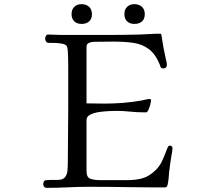

<svg xmlns="http://www.w3.org/2000/svg" viewBox="-20 -900 1040 923"><path d="M809 -189Q809 -180 807.5 -170Q806 -160 804 -151Q801 -131 798 -111.5Q795 -92 793 -72Q792 -57 790.5 -42Q789 -27 786 -13Q784 -4 780.5 -1.5Q777 1 768 1Q678 1 588 -0.5Q498 -2 408 -2Q357 -2 306.5 0.5Q256 3 205 3Q198 3 193 -1.5Q188 -6 188 -13Q188 -32 200 -33.5Q212 -35 225 -35H255Q282 -35 292.5 -48Q303 -61 304.5 -81.5Q306 -102 306 -122Q306 -187 307 -250.5Q308 -314 308 -378V-510Q308 -546 308 -582.5Q308 -619 306 -655Q305 -672 300 -679.5Q295 -687 278 -690Q262 -693 245.5 -693.5Q229 -694 213 -694Q206 -694 201.5 -700.5Q197 -707 197 -714Q197 -720 200.5 -727Q204 -734 211 -734Q227 -734 243 -733Q259 -732 275 -732H501Q539 -732 577 -732.5Q615 -733 653 -734Q677 -735 701.5 -736.5Q726 -738 750 -738Q755 -738 755.5 -733Q756 -728 757 -725Q761 -698 766 -670.5Q771 -643 777 -617Q779 -610 780.5 -603Q782 -596 782 -588Q782 -571 764 -571Q755 -571 751 -580Q751 -581 749 -587Q728 -640 695.5 -664Q663 -688 621 -694Q579 -700 527 -700Q503 -700 478.5 -699.5Q454 -699 430 -699Q420 -699 408 -694Q396 -689 396 -676V-403Q418 -403 439.5 -402.5Q461 -402 483 -402Q527 -402 572 -405.5Q617 -409 661 -417Q671 -419 681 -421.5Q691 -424 701 -424Q706 -424 706 -416Q706 -412 702.5 -398Q699 -384 693.5 -372Q688 -360 683 -360H669Q637 -360 604.5 -363.5Q572 -367 540 -367Q529 -367 505.5 -366Q482 -365 457 -361.5Q432 -358 414 -349Q396 -340 396 -323V-77Q396 -46 416 -40Q436 -34 461 -34H591Q633 -34 665 -43Q697 -52 728 -82Q749 -102 762 -132Q775 -162 785 -189Q787 -193 789 -196.5Q791 -200 796 -200Q801 -200 805 -197Q809 -194 809 -189ZM422 -832Q422 -809 408.5 -797Q395 -785 372 -785Q350 -785 337 -797.5Q324 -810 324 -832Q324 -854 337 -867Q350 -880 372 -880Q394 -880 408 -867.5Q422 -855 422 -832ZM676 -832Q676 -809 662.5 -797Q649 -785 626 -785Q604 -785 591 -797.5Q578 -810 578 -832Q578 -854 591 -867Q604 -880 626 -880Q648 -880 662 -867.5Q676 -855 676 -832Z"/></svg>

Font: Kaisei Tokumin
Style: Regular
Weight: 400
Designer: Font-Kai, 金井和夫
Foundry: KAZUO KANAI
Version: Version 5.003